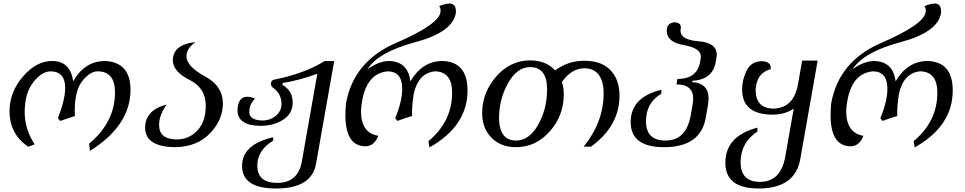

<svg xmlns="http://www.w3.org/2000/svg" viewBox="-20 -825 5473 1089"><path d="M490.2 30.8 485.4 -9.8Q632.3 -132.8 632.3 -301.3Q632.3 -420.4 533.2 -420.4Q491.2 -420.4 447.5 -366.5Q403.8 -312.5 403.8 -192.9Q403.8 -179.2 404.8 -167L321.3 -139.2L308.6 -154.8Q349.6 -259.8 349.6 -326.7Q349.6 -418.9 267.6 -420.4Q217.3 -420.4 168.7 -358.4Q120.1 -296.4 120.1 -189Q120.1 -90.8 176.8 -6.3L140.6 7.3Q34.2 -63.5 34.2 -195.3Q34.2 -302.2 109.9 -390.6Q185.5 -479 276.4 -479Q378.9 -479 395 -363.8Q460 -479 576.7 -479Q720.2 -471.7 720.2 -315.4Q720.2 -113.3 490.2 30.8Z M975.6 9.8Q803.2 8.3 803.2 -100.6Q803.2 -200.7 924.8 -231.9Q882.3 -170.9 882.3 -116.7Q882.3 -34.2 982.9 -34.2Q1051.8 -34.2 1099.4 -84.7Q1147 -135.3 1147 -225.6Q1147 -325.2 1058.1 -370.1Q960.4 -418.9 960.4 -482.4Q960.4 -572.8 1088.9 -586.4Q1037.6 -550.3 1037.6 -505.9Q1037.6 -448.2 1145.5 -390.1Q1244.1 -336.9 1244.1 -237.8Q1244.1 -145.5 1171.4 -69.1Q1098.6 7.3 975.6 9.8Z M1545.4 244.1Q1353 244.1 1353 116.2Q1353 -5.9 1529.3 -46.4L1529.8 -27.3Q1439.5 26.4 1439.5 113.8Q1439.5 212.4 1552.2 212.4Q1670.4 212.4 1691.9 91.3L1779.8 -406.7Q1672.9 -367.7 1583.5 -354.5L1581.5 -344.2Q1640.1 -310.5 1640.1 -243.2Q1640.1 -180.7 1585.9 -146Q1531.7 -111.3 1457.5 -111.3Q1327.1 -112.3 1327.1 -200.7Q1329.6 -276.4 1383.3 -276.4Q1409.7 -273.9 1426.8 -265.6Q1394 -234.4 1394 -189.5Q1394 -143.6 1467.8 -141.6Q1513.2 -141.6 1544.9 -168.7Q1576.7 -195.8 1576.7 -235.4Q1576.7 -293.9 1526.9 -328.6Q1516.1 -339.8 1516.1 -349.6Q1516.1 -366.2 1531.7 -372.6Q1709.5 -408.2 1820.8 -478.5H1875.5L1772.5 104Q1748 244.1 1545.4 244.1Z M2416 11.2 2410.2 -24.4Q2544.4 -136.2 2544.4 -299.3Q2544.4 -419.4 2445.8 -420.4Q2351.6 -410.6 2326.2 -290Q2316.9 -229.5 2316.9 -183.1L2317.4 -167Q2272.9 -153.8 2233.9 -139.2L2221.2 -154.8Q2261.2 -249.5 2261.2 -321.8Q2261.2 -418.9 2180.2 -420.4Q2042 -409.2 2027.3 -196.3Q2027.3 -70.8 2125.5 -54.7Q2102.5 3.9 2053.2 4.9Q1939 3.9 1939 -172.4Q1939 -202.6 1942.4 -238.3Q1984.9 -477.1 2225.3 -581.1Q2465.8 -685.1 2478 -754.4L2479 -764.2Q2479 -778.3 2471.2 -790Q2500.5 -803.7 2533.7 -805.2Q2565.9 -801.8 2565.9 -759.8L2565.4 -750Q2546.4 -642.1 2336.2 -585.9Q2126 -529.8 2064 -432.1Q2127.9 -479 2189 -479Q2293.9 -475.1 2307.6 -363.8Q2376 -479 2489.3 -479Q2631.8 -475.1 2631.8 -311.5Q2631.8 -110.8 2416 11.2Z M2906.7 -27.8Q2981.9 -27.8 3032.5 -117.7Q3083 -207.5 3083 -318.4Q3083 -444.3 2986.8 -444.3Q2912.1 -444.3 2861.3 -352.8Q2810.5 -261.2 2810.5 -154.3Q2810.5 -95.2 2834.2 -61.5Q2857.9 -27.8 2906.7 -27.8ZM2906.7 9.8Q2820.3 9.8 2767.6 -43.9Q2714.8 -97.7 2714.8 -182.6Q2714.8 -300.3 2794.9 -391.4Q2875 -482.4 2986.8 -482.4Q3076.7 -482.4 3128.4 -425.8Q3203.1 -480.5 3293.9 -480.5Q3391.1 -480.5 3442.4 -427.2Q3493.7 -374 3493.7 -282.7Q3493.7 -110.4 3332 6.8H3290.5Q3403.8 -133.8 3403.8 -295.4Q3403.8 -363.3 3376.2 -400.4Q3348.6 -437.5 3293.9 -437.5Q3221.7 -437.5 3167 -359.9Q3177.7 -328.1 3177.7 -290.5Q3177.7 -168.9 3098.1 -79.6Q3018.6 9.8 2906.7 9.8Z M3746.1 9.8Q3557.1 9.8 3557.1 -132.8Q3557.1 -273.9 3731.4 -315.9L3731 -293.5Q3644 -242.7 3644 -137.2Q3644 -27.8 3754.4 -27.8Q3872.6 -27.8 3897.9 -171.9Q3911.6 -242.2 3911.6 -266.1Q3911.6 -346.2 3816.9 -346.2L3822.3 -377Q3926.8 -377 3948.7 -462.4Q3955.1 -494.1 3955.1 -503.9Q3955.1 -552.7 3858.4 -569.3Q3761.7 -585.9 3761.7 -650.4Q3761.7 -696.3 3808.6 -698.7Q3841.8 -695.8 3841.8 -669.9Q3841.8 -663.6 3840.8 -659.7Q3839.8 -655.8 3839.8 -650.4Q3839.8 -599.1 3942.6 -590.8Q4045.4 -582.5 4045.4 -515.1Q4045.4 -497.6 4037.1 -461.4Q4014.6 -372.6 3907.7 -366.7L3906.2 -359.4Q3999 -353 3999 -266.1Q3999 -239.7 3982.9 -156.7Q3953.6 9.8 3746.1 9.8Z M4282.2 244.1Q4094.2 244.1 4094.2 98.6Q4094.2 -53.2 4275.9 -101.1V-78.6Q4180.7 -16.6 4180.7 95.2Q4180.7 206.5 4290.5 206.5Q4408.7 206.5 4434.1 62.5L4481.9 -209Q4431.2 -174.8 4362.8 -174.8Q4189 -174.8 4189 -318.4Q4189 -371.1 4214.6 -424.3Q4240.2 -477.5 4302.2 -478Q4351.6 -474.6 4351.6 -441.4L4350.6 -432.1Q4272.5 -413.1 4265.6 -316.9Q4265.6 -209 4369.6 -209Q4481.9 -213.9 4505.9 -346.2L4529.8 -481.4H4617.7L4519 77.6Q4489.7 244.1 4282.2 244.1Z M5168 11.2 5162.1 -24.4Q5296.4 -136.2 5296.4 -299.3Q5296.4 -419.4 5197.8 -420.4Q5103.5 -410.6 5078.1 -290Q5068.8 -229.5 5068.8 -183.1L5069.3 -167Q5024.9 -153.8 4985.8 -139.2L4973.1 -154.8Q5013.2 -249.5 5013.2 -321.8Q5013.2 -418.9 4932.1 -420.4Q4793.9 -409.2 4779.3 -196.3Q4779.3 -70.8 4877.4 -54.7Q4854.5 3.9 4805.2 4.9Q4690.9 3.9 4690.9 -172.4Q4690.9 -202.6 4694.3 -238.3Q4736.8 -477.1 4977.3 -581.1Q5217.8 -685.1 5230 -754.4L5231 -764.2Q5231 -778.3 5223.1 -790Q5252.4 -803.7 5285.6 -805.2Q5317.9 -801.8 5317.9 -759.8L5317.4 -750Q5298.3 -642.1 5088.1 -585.9Q4877.9 -529.8 4815.9 -432.1Q4879.9 -479 4940.9 -479Q5045.9 -475.1 5059.6 -363.8Q5127.9 -479 5241.2 -479Q5383.8 -475.1 5383.8 -311.5Q5383.8 -110.8 5168 11.2Z"/></svg>

Font: Kelvinch
Style: Italic
Weight: 400
Italic angle: -10°
Designer: Paul James Miller
Foundry: High-Logic / Made with FontCreator
Version: Version 3.40;July 22, 2017;FontCreator 11.0.0.2388 64-bit